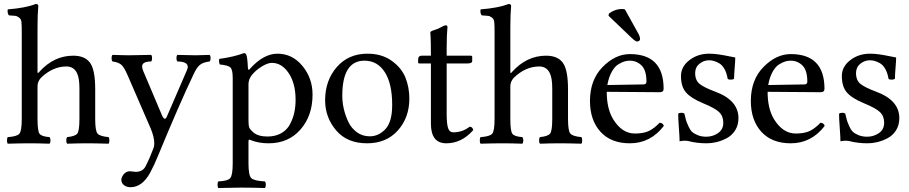

<svg xmlns="http://www.w3.org/2000/svg" viewBox="-20 -718 4553 962"><path d="M168 -286V-122Q168 -62 178 -48Q188 -34 228 -31Q233 -26 233 -14Q233 -3 228 2Q172 0 129 0Q85 0 19 2Q15 -2 15 -14Q15 -27 19 -31Q65 -34 77 -48Q89 -62 89 -122V-559Q89 -591 87.5 -607Q86 -623 75 -630.5Q64 -638 58 -638.5Q52 -639 25 -641Q18 -648 18 -663Q18 -665 18.5 -667.5Q19 -670 19 -671Q108 -678 159 -698Q172 -698 172 -688Q168 -648 168 -583V-358Q168 -346 177 -358Q250 -439 347 -439Q404 -439 430 -405Q457 -370 457 -271V-122Q457 -63 468.5 -49Q480 -35 524 -31Q528 -27 528 -14Q528 -2 524 2Q458 0 418 0Q372 0 316 2Q312 -4 312 -14Q312 -25 316 -31Q357 -35 367.5 -49Q378 -63 378 -122V-274Q378 -327 366 -351Q350 -385 313 -385Q244 -385 185 -328Q168 -309 168 -286Z M732 148Q692 220 634 220Q614 220 601 209.5Q588 199 588 183Q588 170 600 155Q612 140 632 140Q636 140 644 141.5Q652 143 660 143Q696 143 710 114Q732 71 750 22Q753 13 753 0Q753 -30 736 -72L622 -335Q603 -380 588.5 -393Q574 -406 544 -410Q539 -414 539 -427Q539 -439 544 -443Q552 -443 578.5 -442Q605 -441 624 -441Q642 -441 680.5 -442Q719 -443 738 -443Q742 -437 742 -427Q742 -416 738 -410Q692 -410 692 -385Q692 -373 705 -345L793 -137Q800 -123 806 -123Q812 -123 817 -136L916 -365Q921 -377 921 -382Q921 -410 868 -410Q864 -416 864 -427Q864 -437 868 -443Q883 -443 914 -442Q945 -441 960 -441Q975 -441 998 -442Q1021 -443 1030 -443Q1035 -439 1035 -427Q1035 -414 1030 -410Q997 -406 981 -392.5Q965 -379 950 -346Q878 -195 772 62Q754 107 732 148Z M1241 -341Q1225 -319 1225 -297V-115Q1225 -89 1229 -79Q1233 -69 1249 -55Q1273 -34 1320 -34Q1360 -34 1389 -50.5Q1418 -67 1433 -95.5Q1448 -124 1454.5 -154Q1461 -184 1461 -218Q1461 -300 1426.5 -351.5Q1392 -403 1342 -403Q1321 -403 1291 -384.5Q1261 -366 1241 -341ZM1546 -244Q1546 -138 1485.5 -69Q1425 0 1326 0Q1277 0 1239 -15Q1231 -19 1228 -18Q1225 -17 1225 -8V100Q1225 160 1238.5 174Q1252 188 1307 191Q1312 196 1312 208Q1312 219 1307 224Q1241 222 1186 222Q1144 222 1074 224Q1070 220 1070 208Q1070 195 1074 191Q1121 189 1133.5 174.5Q1146 160 1146 100V-327Q1146 -369 1134.5 -380Q1123 -391 1081 -395Q1075 -412 1079 -423Q1153 -433 1202 -452Q1210 -452 1214 -444Q1220 -430 1222 -378Q1224 -361 1233 -374Q1301 -449 1370 -449Q1445 -449 1495.5 -387.5Q1546 -326 1546 -244Z M2031 -224Q2031 -129 1973.5 -64.5Q1916 0 1819 0Q1719 0 1664 -65Q1609 -130 1609 -215Q1609 -315 1667.5 -382Q1726 -449 1821 -449Q1893 -449 1942.5 -413.5Q1992 -378 2011.5 -329Q2031 -280 2031 -224ZM1806 -414Q1695 -414 1695 -238Q1695 -206 1702.5 -173Q1710 -140 1725 -108Q1740 -76 1768 -55.5Q1796 -35 1833 -35Q1877 -35 1911 -71Q1945 -107 1945 -192Q1945 -299 1908 -356.5Q1871 -414 1806 -414Z M2093 -439H2139Q2139 -477 2138.5 -502Q2138 -527 2137.5 -534.5Q2137 -542 2136.5 -547Q2136 -552 2136 -555Q2136 -562 2158 -568Q2178 -574 2192 -583Q2206 -591 2214 -591Q2222 -591 2222 -583Q2218 -543 2218 -478V-439H2338Q2346 -439 2346 -433V-413Q2346 -400 2322 -400H2218V-147Q2218 -98 2225 -76.5Q2232 -55 2251 -55Q2297 -55 2333 -83Q2348 -83 2351 -66Q2293 0 2216 0Q2139 0 2139 -99V-400H2080Q2075 -400 2075 -406V-419Q2075 -439 2093 -439Z M2537 -286V-122Q2537 -62 2547 -48Q2557 -34 2597 -31Q2602 -26 2602 -14Q2602 -3 2597 2Q2541 0 2498 0Q2454 0 2388 2Q2384 -2 2384 -14Q2384 -27 2388 -31Q2434 -34 2446 -48Q2458 -62 2458 -122V-559Q2458 -591 2456.5 -607Q2455 -623 2444 -630.5Q2433 -638 2427 -638.5Q2421 -639 2394 -641Q2387 -648 2387 -663Q2387 -665 2387.5 -667.5Q2388 -670 2388 -671Q2477 -678 2528 -698Q2541 -698 2541 -688Q2537 -648 2537 -583V-358Q2537 -346 2546 -358Q2619 -439 2716 -439Q2773 -439 2799 -405Q2826 -370 2826 -271V-122Q2826 -63 2837.5 -49Q2849 -35 2893 -31Q2897 -27 2897 -14Q2897 -2 2893 2Q2827 0 2787 0Q2741 0 2685 2Q2681 -4 2681 -14Q2681 -25 2685 -31Q2726 -35 2736.5 -49Q2747 -63 2747 -122V-274Q2747 -327 2735 -351Q2719 -385 2682 -385Q2613 -385 2554 -328Q2537 -309 2537 -286Z M3023 -292 3204 -295Q3219 -295 3219 -309Q3219 -366 3194.5 -390Q3170 -414 3136 -414Q3123 -414 3110 -410.5Q3097 -407 3078.5 -396Q3060 -385 3045 -358Q3030 -331 3023 -292ZM3136 0Q3041 0 2988.5 -58Q2936 -116 2936 -212Q2936 -318 2999.5 -382.5Q3063 -447 3136 -447Q3305 -447 3305 -273Q3305 -256 3286 -256L3020 -258Q3020 -174 3052 -121Q3096 -49 3161 -49Q3203 -49 3229.5 -61Q3256 -73 3285 -103Q3302 -102 3306 -87Q3239 0 3136 0ZM3111 -671 3181 -545Q3187 -533 3187 -521Q3187 -517 3182.5 -513.5Q3178 -510 3172 -510Q3164 -510 3143 -530L3029 -639L3031 -650Q3062 -673 3096 -673Q3103 -673 3111 -671Z M3378 -148Q3383 -153 3395 -153Q3403 -153 3409 -149Q3414 -126 3417.5 -115Q3421 -104 3429.5 -85Q3438 -66 3448 -57Q3458 -48 3476.5 -40.5Q3495 -33 3519 -33Q3551 -33 3577.5 -51Q3604 -69 3604 -103Q3604 -136 3583.5 -156Q3563 -176 3502 -201Q3442 -226 3417 -255Q3392 -284 3392 -337Q3392 -384 3434 -416.5Q3476 -449 3533 -449Q3556 -449 3580 -445.5Q3604 -442 3630.5 -436.5Q3657 -431 3664 -430Q3664 -414 3661 -378Q3658 -342 3658 -324Q3654 -319 3640 -319Q3630 -319 3626 -323Q3621 -353 3609.5 -373Q3598 -393 3582.5 -401.5Q3567 -410 3555.5 -413Q3544 -416 3533 -416Q3506 -416 3484.5 -398.5Q3463 -381 3463 -352Q3463 -315 3486 -297Q3509 -279 3563 -259Q3680 -216 3680 -126Q3680 -91 3663.5 -65Q3647 -39 3621 -25.5Q3595 -12 3570 -6Q3545 0 3521 0Q3472 0 3430 -11Q3423 -13 3410 -13Q3400 -13 3385 -10Q3385 -30 3381.5 -76.5Q3378 -123 3378 -148Z M3829 -292 4010 -295Q4025 -295 4025 -309Q4025 -366 4000.5 -390Q3976 -414 3942 -414Q3929 -414 3916 -410.5Q3903 -407 3884.5 -396Q3866 -385 3851 -358Q3836 -331 3829 -292ZM3942 0Q3847 0 3794.5 -58Q3742 -116 3742 -212Q3742 -318 3805.5 -382.5Q3869 -447 3942 -447Q4111 -447 4111 -273Q4111 -256 4092 -256L3826 -258Q3826 -174 3858 -121Q3902 -49 3967 -49Q4009 -49 4035.5 -61Q4062 -73 4091 -103Q4108 -102 4112 -87Q4045 0 3942 0Z M4184 -148Q4189 -153 4201 -153Q4209 -153 4215 -149Q4220 -126 4223.5 -115Q4227 -104 4235.5 -85Q4244 -66 4254 -57Q4264 -48 4282.5 -40.5Q4301 -33 4325 -33Q4357 -33 4383.5 -51Q4410 -69 4410 -103Q4410 -136 4389.5 -156Q4369 -176 4308 -201Q4248 -226 4223 -255Q4198 -284 4198 -337Q4198 -384 4240 -416.5Q4282 -449 4339 -449Q4362 -449 4386 -445.5Q4410 -442 4436.5 -436.5Q4463 -431 4470 -430Q4470 -414 4467 -378Q4464 -342 4464 -324Q4460 -319 4446 -319Q4436 -319 4432 -323Q4427 -353 4415.5 -373Q4404 -393 4388.5 -401.5Q4373 -410 4361.5 -413Q4350 -416 4339 -416Q4312 -416 4290.5 -398.5Q4269 -381 4269 -352Q4269 -315 4292 -297Q4315 -279 4369 -259Q4486 -216 4486 -126Q4486 -91 4469.5 -65Q4453 -39 4427 -25.5Q4401 -12 4376 -6Q4351 0 4327 0Q4278 0 4236 -11Q4229 -13 4216 -13Q4206 -13 4191 -10Q4191 -30 4187.5 -76.5Q4184 -123 4184 -148Z"/></svg>

Font: Triodion Unicode
Style: Normal
Weight: 400
Version: Version 1.1